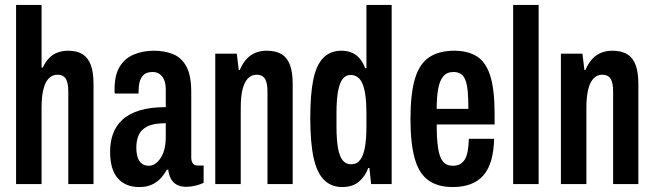

<svg xmlns="http://www.w3.org/2000/svg" viewBox="-20 -744 2641 776"><path d="M45 0V-724H148V-471H153Q164 -495 179 -510Q194 -525 213.5 -532Q233 -539 256 -539Q291 -539 313.5 -525Q336 -511 347 -481.5Q358 -452 358 -404V0H256V-375Q256 -390 254 -402Q252 -414 247.5 -423Q243 -432 234 -437Q225 -442 212 -442Q192 -442 177.5 -427.5Q163 -413 155.5 -383.5Q148 -354 148 -308V0Z M543 12Q515 12 493 3Q471 -6 455.5 -24Q440 -42 432.5 -69Q425 -96 425 -131Q425 -170 436.5 -202.5Q448 -235 474 -259.5Q500 -284 543.5 -297.5Q587 -311 650 -311V-382Q650 -404 644 -419.5Q638 -435 626 -444Q614 -453 597 -453Q573 -453 561 -442Q549 -431 544.5 -413.5Q540 -396 540 -374V-366H444Q443 -370 443 -374.5Q443 -379 443 -384Q443 -440 463.5 -474Q484 -508 520.5 -523.5Q557 -539 603 -539Q647 -539 681 -524.5Q715 -510 734 -474Q753 -438 753 -372V-108Q753 -92 759.5 -83.5Q766 -75 779 -75H803V-5Q788 2 769.5 6.5Q751 11 732 11Q709 11 693.5 2Q678 -7 670 -23Q662 -39 660 -58H654Q644 -39 629 -23Q614 -7 593 2.5Q572 12 543 12ZM582 -74Q595 -74 607 -82Q619 -90 629 -105Q639 -120 644.5 -141.5Q650 -163 650 -191V-246Q600 -246 574.5 -232.5Q549 -219 540 -197Q531 -175 531 -148Q531 -124 536.5 -107.5Q542 -91 553.5 -82.5Q565 -74 582 -74Z M850 0V-527H937L945 -461H949Q961 -489 977 -506Q993 -523 1013.5 -531Q1034 -539 1058 -539Q1095 -539 1118 -525Q1141 -511 1152 -481.5Q1163 -452 1163 -404V0H1061V-375Q1061 -390 1059 -402Q1057 -414 1052.5 -423Q1048 -432 1039 -437Q1030 -442 1017 -442Q997 -442 982.5 -427.5Q968 -413 960.5 -383.5Q953 -354 953 -308V0Z M1363 12Q1319 12 1290 -16.5Q1261 -45 1247.5 -106.5Q1234 -168 1234 -267Q1234 -364 1246.5 -423.5Q1259 -483 1287.5 -511Q1316 -539 1360 -539Q1385 -539 1403.5 -530.5Q1422 -522 1435 -506Q1448 -490 1456 -468H1461V-724H1563V0H1480L1473 -65H1468Q1458 -34 1432 -11Q1406 12 1363 12ZM1399 -80Q1422 -80 1435.5 -97.5Q1449 -115 1455 -149Q1461 -183 1461 -233V-288Q1461 -328 1457 -357Q1453 -386 1445.5 -404.5Q1438 -423 1425.5 -432Q1413 -441 1397 -441Q1378 -441 1365.5 -425.5Q1353 -410 1346.5 -376.5Q1340 -343 1340 -288V-233Q1340 -180 1346 -146Q1352 -112 1365 -96Q1378 -80 1399 -80Z M1810 12Q1749 12 1711 -15.5Q1673 -43 1656 -104Q1639 -165 1639 -263Q1639 -365 1657 -425.5Q1675 -486 1714.5 -512.5Q1754 -539 1816 -539Q1871 -539 1907.5 -516Q1944 -493 1961.5 -437.5Q1979 -382 1979 -284V-241H1745Q1745 -183 1750.5 -146Q1756 -109 1770 -91.5Q1784 -74 1811 -74Q1826 -74 1838 -80Q1850 -86 1858 -98.5Q1866 -111 1870 -132Q1874 -153 1875 -183H1977Q1976 -134 1965.5 -97Q1955 -60 1934.5 -36Q1914 -12 1882.5 0Q1851 12 1810 12ZM1745 -304H1873Q1873 -345 1870.5 -373Q1868 -401 1861.5 -419Q1855 -437 1843 -445Q1831 -453 1813 -453Q1786 -453 1771.5 -435.5Q1757 -418 1751 -385Q1745 -352 1745 -304Z M2054 0V-724H2157V0Z M2247 0V-527H2334L2342 -461H2346Q2358 -489 2374 -506Q2390 -523 2410.5 -531Q2431 -539 2455 -539Q2492 -539 2515 -525Q2538 -511 2549 -481.5Q2560 -452 2560 -404V0H2458V-375Q2458 -390 2456 -402Q2454 -414 2449.5 -423Q2445 -432 2436 -437Q2427 -442 2414 -442Q2394 -442 2379.5 -427.5Q2365 -413 2357.5 -383.5Q2350 -354 2350 -308V0Z"/></svg>

Font: Archivo ExtraCondensed SemiBold
Style: Regular
Weight: 600
Width: 2
Designer: Hector Gatti
Foundry: Omnibus-Type
Version: Version 2.001